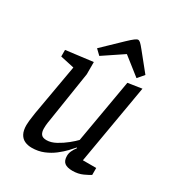

<svg xmlns="http://www.w3.org/2000/svg" viewBox="-171 -819 865 935"><g transform="rotate(30 261.5 -351.5)"><path d="M146 6Q124 6 106.5 -2Q89 -10 79 -28.5Q69 -47 69 -77Q69 -88 70.5 -101.5Q72 -115 74 -127.5Q76 -140 77 -149L127 -434L49 -451V-488L200 -507V-438L156 -155Q155 -149 153.5 -140Q152 -131 151.5 -122.5Q151 -114 151 -105Q151 -85 159.5 -73.5Q168 -62 190 -62Q215 -62 242.5 -77Q270 -92 294 -111.5Q318 -131 330 -144L392 -501L470 -513L393 -66H468V-27Q458 -20 432 -8Q406 4 374 4Q344 4 329.5 -7.5Q315 -19 315 -46Q315 -60 321 -73.5Q327 -87 339 -103L336 -105Q327 -94 309.5 -75.5Q292 -57 267.5 -38Q243 -19 212.5 -6.5Q182 6 146 6ZM419 -543 320 -621 208 -546 180 -573 282 -671Q304 -692 315.5 -700.5Q327 -709 333 -709Q339 -709 346.5 -702.5Q354 -696 370 -676L449 -578Z"/></g></svg>

Font: Faustina
Style: Italic
Weight: 400
Italic angle: -8°
Designer: Alfonso Garcia
Foundry: http://www.omnibus-type.com
Version: Version 1.200